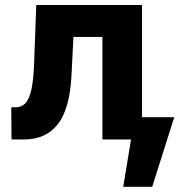

<svg xmlns="http://www.w3.org/2000/svg" viewBox="-20 -550 731 757"><path d="M24.4 -127H42Q65.9 -127 80.8 -143.6Q95.7 -160.2 103.8 -197Q111.8 -233.9 114.3 -295.9L123 -530.3H540V-87.9H667L580.1 186.5H465.8L496.6 0H383.8V-404.3H269.5L261.7 -249Q254.4 -118.7 207.3 -59.3Q160.2 0 74.2 0H25.4Z"/></svg>

Font: Pretendard JP ExtraBold
Style: Regular
Weight: 800
Designer: Base glyphs from Inter by Rasmus Andersson; Hangeul glyphs from Noto Sans CJK(Source Han Sans) by Jang Soo-young and Kan
Foundry: Kil Hyung-jin
Version: Version 1.309